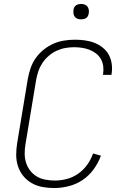

<svg xmlns="http://www.w3.org/2000/svg" viewBox="-20 -944 640 972"><path d="M254 8Q224 8 194.5 2.5Q165 -3 140.5 -17Q116 -31 98 -53Q80 -75 71 -102.5Q62 -130 62 -160Q62 -190 67 -220L121 -546Q126 -573 135 -599.5Q144 -626 161 -650Q178 -674 201 -692.5Q224 -711 250 -722.5Q276 -734 304 -738.5Q332 -743 359 -743Q385 -743 410.5 -739.5Q436 -736 458.5 -727Q481 -718 500 -703Q519 -688 530.5 -667Q542 -646 545.5 -621Q549 -596 545 -570L544 -565H501L502 -569Q505 -589 502.5 -609Q500 -629 490.5 -645.5Q481 -662 466 -673.5Q451 -685 433 -692Q415 -699 395 -702Q375 -705 355 -705Q333 -705 310.5 -701Q288 -697 266.5 -687Q245 -677 226.5 -661Q208 -645 195 -625.5Q182 -606 174.5 -584Q167 -562 163 -540L109 -214Q105 -190 105 -166Q105 -142 112 -120Q119 -98 133 -80Q147 -62 166.5 -50.5Q186 -39 209.5 -34.5Q233 -30 258 -30Q288 -30 318.5 -38Q349 -46 375.5 -64.5Q402 -83 421.5 -110Q441 -137 451 -167L491 -156Q478 -120 454.5 -87.5Q431 -55 398.5 -33Q366 -11 328 -1.5Q290 8 254 8ZM391 -846Q381 -846 372.5 -849Q364 -852 358.5 -859Q353 -866 352 -875.5Q351 -885 352 -895Q353 -901 356 -907Q359 -913 365 -917Q371 -921 377.5 -922.5Q384 -924 390 -924Q400 -924 408.5 -921Q417 -918 422.5 -911Q428 -904 429.5 -894.5Q431 -885 429 -875Q428 -869 425 -863Q422 -857 416.5 -853Q411 -849 404 -847.5Q397 -846 391 -846Z"/></svg>

Font: Iosevka Aile Extralight
Style: Italic
Weight: 200
Italic angle: -9°
Designer: Belleve Invis
Foundry: Belleve Invis
Version: Version 31.1.0; ttfautohint (v1.8.4)